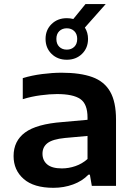

<svg xmlns="http://www.w3.org/2000/svg" viewBox="-20 -910 658 940"><path d="M241.5 9.5Q145.5 9.5 96 -33.8Q46.5 -77 46.5 -146Q46.5 -220 103 -261.5Q159.5 -303 286 -312.5L408.5 -323.5V-334.5Q408.5 -401 373.2 -425.2Q338 -449.5 259 -449.5Q224 -449.5 178.8 -443.5Q133.5 -437.5 91.5 -424.5V-527.5Q135.5 -541 186.5 -547.5Q237.5 -554 281.5 -554Q372.5 -554 431.5 -532.8Q490.5 -511.5 519.2 -461.5Q548 -411.5 548 -324.5V0H429.5L420 -55H413Q383 -23.5 337.8 -7Q292.5 9.5 241.5 9.5ZM188 -157.5Q188 -124.5 211.2 -105Q234.5 -85.5 283 -85.5Q316.5 -85.5 349.2 -96.8Q382 -108 408.5 -131.5V-244.5L298 -234.5Q237.5 -228.5 212.8 -209.5Q188 -190.5 188 -157.5ZM307 -617.5Q262 -617.5 232.5 -646.2Q203 -675 203 -719.5Q203 -763.5 232.5 -792.2Q262 -821 307 -821Q323.5 -821 339 -817L398.5 -890H497.5L395.5 -775Q411 -750.5 411 -719.5Q411 -675 381.5 -646.2Q352 -617.5 307 -617.5ZM307 -667Q329.5 -667 343.8 -681Q358 -695 358 -719.5Q358 -743.5 343.8 -757.5Q329.5 -771.5 307 -771.5Q284.5 -771.5 270.2 -757.5Q256 -743.5 256 -719.5Q256 -695 270.2 -681Q284.5 -667 307 -667Z"/></svg>

Font: Encode Sans Expanded Expanded SemiBold
Style: Regular
Weight: 600
Width: 7
Designer: Multiple Designers
Foundry: Impallari Type
Version: Version 3.000; ttfautohint (v1.8.3) -l 8 -r 50 -G 200 -x 14 